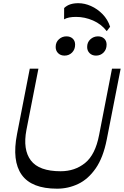

<svg xmlns="http://www.w3.org/2000/svg" viewBox="-20 -1154 765 1185"><path d="M332.3 10.5Q174.7 10.5 113.7 -75.5Q52.8 -161.4 85.1 -326.3L163.8 -730H217.1L143.1 -352Q120 -230.3 170.5 -163.7Q221 -97.1 354.2 -97.1Q442.4 -97.1 505.4 -148.3Q568.4 -199.5 591.6 -320.6L671.2 -730H724.6L639.1 -293.9Q617.1 -181.5 570.6 -114.7Q524.1 -47.9 462.5 -18.7Q401 10.5 332.3 10.5ZM378.4 -810.8Q354.1 -810.8 338.8 -825.8Q323.6 -840.8 323.6 -864Q323.6 -893.4 343.5 -911.5Q363.3 -929.6 389.9 -929.6Q413.8 -929.6 428.7 -915.8Q443.6 -901.9 443.6 -878.4Q443.6 -848.7 424.8 -829.7Q405.9 -810.8 378.4 -810.8ZM572.7 -810.8Q548.4 -810.8 533.2 -825.8Q517.9 -840.8 517.9 -864Q517.9 -893.4 537.9 -911.5Q557.9 -929.6 584.5 -929.6Q608.1 -929.6 623 -915.8Q637.9 -901.9 637.9 -878.4Q637.9 -848.7 619.1 -829.7Q600.3 -810.8 572.7 -810.8ZM638.8 -961.8Q605.6 -1005 554.6 -1027.3Q503.6 -1049.7 449.3 -1049.7Q425.6 -1049.7 407.5 -1046.2Q389.3 -1042.7 375.5 -1034.7L375.9 -1104.4Q392.3 -1120.1 413.7 -1127.2Q435.1 -1134.3 463.7 -1134.3Q502.2 -1134.3 541.4 -1116.9Q580.7 -1099.6 612.8 -1066.9Q644.9 -1034.2 659.6 -988.9Z"/></svg>

Font: Savate ExtraLight
Style: Italic
Weight: 200
Italic angle: -11°
Designer: Max Esnée
Foundry: Plomb Type
Version: Version 2.000